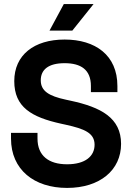

<svg xmlns="http://www.w3.org/2000/svg" viewBox="-20 -908 646 942"><path d="M309 14C471 14 574 -74 574 -202C574 -330 475 -382 326 -414L303 -419C219 -437 180 -462 180 -514C180 -566 217 -598 297 -598C377 -598 426 -566 426 -486V-456H556V-486C556 -638 447 -714 297 -714C147 -714 50 -638 50 -510C50 -382 135 -333 280 -301L303 -296C393 -276 444 -256 444 -198C444 -142 399 -102 309 -102C219 -102 164 -144 164 -228V-256H34V-228C34 -76 147 14 309 14ZM223 -758H335L439 -888H293Z"/></svg>

Font: Meta Space
Style: Bold
Weight: 700
Designer: Meta Pool / Florian Karsten
Foundry: Meta Pool / Florian Karsten
Version: Version 2.000;Glyphs 3.1.1 (3137)